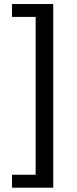

<svg xmlns="http://www.w3.org/2000/svg" viewBox="-20 -749 370 926"><path d="M38.1 156.2V93.8H151.9V-667.5H38.1V-729.5H236.8V156.2Z"/></svg>

Font: Akatab
Style: Bold
Weight: 700
Designer: SIL Global
Foundry: SIL Global
Version: Version 4.100